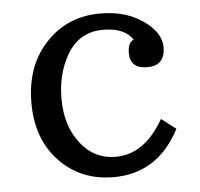

<svg xmlns="http://www.w3.org/2000/svg" viewBox="-44 -564 650 625"><g transform="rotate(-5 281.0 -251.5)"><path d="M520 -123.5Q447.8 15.6 303.2 15.6Q197.8 15.6 128.4 -55.2Q57.1 -128.4 57.1 -248Q57.1 -373.5 132.8 -449.2Q201.2 -519 306.2 -519Q395 -519 454.6 -472.2Q501.5 -435.1 501.5 -392.1Q501.5 -331.5 443.4 -331.5Q387.2 -331.5 387.2 -382.3Q387.2 -416.5 406.7 -424.8Q379.9 -465.3 309.6 -465.3Q230 -465.3 189.9 -393.1Q155.8 -332.5 155.8 -252.9Q155.8 -164.1 201.7 -106Q246.1 -49.8 315.4 -49.8Q410.2 -49.8 472.7 -159.7Z"/></g></svg>

Font: DYmingA
Style: SemiBold
Weight: 400
Designer: Ichiten Fonts Project, New YuGong
Version: Version 1.00;July 13, 2021;FontCreator 13.0.0.2613 64-bit